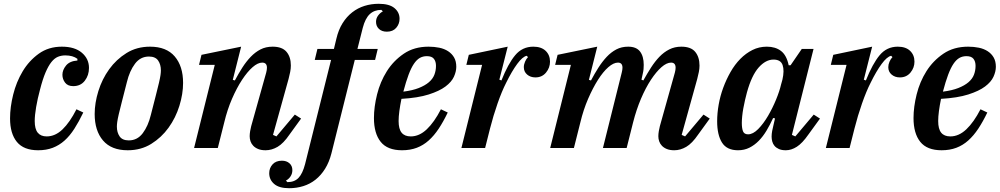

<svg xmlns="http://www.w3.org/2000/svg" viewBox="-20 -780 5271 1012"><path d="M181 12Q105 12 69 -32Q33 -76 33 -156Q33 -215 49.5 -281.5Q66 -348 99.5 -404Q133 -460 184.5 -497Q236 -534 306 -534Q374 -534 411.5 -502Q449 -470 449 -422Q449 -383 427 -354.5Q405 -326 366 -326Q337 -326 323 -344.5Q309 -363 309 -386Q309 -411 328 -434.5Q347 -458 388 -461V-470Q364 -488 324 -488Q303 -488 285 -480.5Q267 -473 251 -453Q235 -433 220 -398Q205 -363 191 -308Q178 -260 170.5 -216Q163 -172 163 -142Q163 -100 179 -80.5Q195 -61 226 -61Q271 -61 309.5 -98Q348 -135 383 -204L419 -187Q396 -139 372 -101.5Q348 -64 320 -39Q292 -14 258 -1Q224 12 181 12Z M659 -40Q704 -40 732.5 -78Q761 -116 775 -174Q791 -237 801.5 -277.5Q812 -318 818 -344Q824 -370 826 -384.5Q828 -399 828 -409Q828 -440 813.5 -461Q799 -482 765 -482Q720 -482 691.5 -444Q663 -406 649 -348Q633 -285 622.5 -244.5Q612 -204 606 -178Q600 -152 598 -137.5Q596 -123 596 -113Q596 -82 610.5 -61Q625 -40 659 -40ZM653 12Q567 12 523 -39.5Q479 -91 479 -179Q479 -237 498.5 -300Q518 -363 555.5 -415Q593 -467 647 -500.5Q701 -534 771 -534Q857 -534 901 -482.5Q945 -431 945 -343Q945 -285 925.5 -222Q906 -159 868.5 -107Q831 -55 777 -21.5Q723 12 653 12Z M1380 12Q1357 12 1341 5.5Q1325 -1 1315 -11.5Q1305 -22 1300.5 -35Q1296 -48 1296 -62Q1296 -74 1298.5 -89Q1301 -104 1304 -115L1383 -397Q1387 -412 1387 -423Q1387 -450 1362 -450Q1339 -450 1311.5 -426Q1284 -402 1256 -359.5Q1228 -317 1203 -259.5Q1178 -202 1162 -135L1128 0H1003L1112 -438H1029L1042 -491L1251 -534L1207 -359L1218 -356Q1237 -392 1257.5 -424Q1278 -456 1301.5 -480.5Q1325 -505 1353 -519.5Q1381 -534 1417 -534Q1467 -534 1490 -507Q1513 -480 1513 -435Q1513 -418 1509.5 -400.5Q1506 -383 1501 -364L1419 -69L1437 -61L1534 -176L1567 -155L1506 -71Q1474 -24 1443 -6Q1412 12 1380 12Z M1504 212Q1451 212 1425 189.5Q1399 167 1399 133Q1399 106 1416.5 86.5Q1434 67 1466 67Q1490 67 1505.5 80.5Q1521 94 1521 117Q1521 135 1511.5 149.5Q1502 164 1487 172L1495 180Q1532 180 1553.5 157.5Q1575 135 1588 85L1725 -464H1639L1653 -522H1740L1753 -576Q1764 -623 1785.5 -657.5Q1807 -692 1836.5 -715Q1866 -738 1901.5 -749Q1937 -760 1976 -760Q2032 -760 2059 -737.5Q2086 -715 2086 -681Q2086 -654 2068.5 -633.5Q2051 -613 2019 -613Q1993 -613 1977.5 -627.5Q1962 -642 1962 -665Q1962 -683 1972.5 -697.5Q1983 -712 1998 -720L1990 -728Q1953 -728 1929 -705.5Q1905 -683 1892 -633L1864 -522H1971L1957 -464H1850L1727 28Q1715 75 1693.5 109.5Q1672 144 1643 167Q1614 190 1578.5 201Q1543 212 1504 212Z M2099 12Q2022 12 1986.5 -32.5Q1951 -77 1951 -158Q1951 -216 1967.5 -282.5Q1984 -349 2019 -404.5Q2054 -460 2108.5 -497Q2163 -534 2239 -534Q2269 -534 2295.5 -528.5Q2322 -523 2342 -510Q2362 -497 2373.5 -477Q2385 -457 2385 -428Q2385 -403 2372.5 -375.5Q2360 -348 2328 -324Q2296 -300 2239.5 -282Q2183 -264 2096 -259Q2089 -225 2085 -195Q2081 -165 2081 -142Q2081 -100 2097 -80.5Q2113 -61 2145 -61Q2190 -61 2229.5 -98.5Q2269 -136 2304 -204L2340 -187Q2317 -139 2292.5 -102Q2268 -65 2239.5 -39.5Q2211 -14 2176.5 -1Q2142 12 2099 12ZM2106 -297Q2154 -303 2187 -316Q2220 -329 2240.5 -346.5Q2261 -364 2269.5 -386Q2278 -408 2278 -433Q2278 -456 2267 -470Q2256 -484 2230 -484Q2209 -484 2192.5 -474.5Q2176 -465 2161.5 -443.5Q2147 -422 2133.5 -386Q2120 -350 2106 -297Z M2521 -438H2438L2451 -491L2656 -534L2612 -360L2623 -356Q2658 -444 2695.5 -489Q2733 -534 2791 -534Q2833 -534 2856 -512Q2879 -490 2879 -455Q2879 -423 2858 -397.5Q2837 -372 2802 -372Q2776 -372 2758.5 -387Q2741 -402 2741 -426Q2741 -440 2747.5 -455Q2754 -470 2763 -479L2756 -486Q2734 -481 2706 -443Q2678 -405 2648 -344Q2625 -299 2602.5 -234.5Q2580 -170 2563 -103L2537 0H2412Z M3534 12Q3511 12 3495 5.5Q3479 -1 3469 -11.5Q3459 -22 3454.5 -35Q3450 -48 3450 -62Q3450 -74 3452.5 -89Q3455 -104 3458 -115L3537 -397Q3541 -412 3541 -423Q3541 -450 3517 -450Q3494 -450 3466.5 -426Q3439 -402 3411 -359.5Q3383 -317 3358.5 -259.5Q3334 -202 3317 -135L3283 0H3158L3257 -397Q3261 -413 3261 -423Q3261 -450 3237 -450Q3214 -450 3186.5 -426Q3159 -402 3132 -359.5Q3105 -317 3080 -259.5Q3055 -202 3039 -135L3005 0H2880L2989 -438H2906L2919 -491L3128 -534L3084 -359L3095 -356Q3114 -392 3134.5 -424Q3155 -456 3178 -480.5Q3201 -505 3228.5 -519.5Q3256 -534 3291 -534Q3334 -534 3353.5 -508.5Q3373 -483 3373 -438Q3373 -427 3372 -415.5Q3371 -404 3368 -392L3361 -360L3371 -356Q3391 -392 3411.5 -424Q3432 -456 3455.5 -480.5Q3479 -505 3507.5 -519.5Q3536 -534 3571 -534Q3622 -534 3644.5 -506.5Q3667 -479 3667 -434Q3667 -418 3663.5 -400.5Q3660 -383 3655 -364L3573 -69L3591 -61L3688 -176L3721 -155L3660 -71Q3628 -24 3597 -6Q3566 12 3534 12Z M3870 12Q3811 12 3785.5 -28.5Q3760 -69 3760 -141Q3760 -183 3768 -228.5Q3776 -274 3792 -317.5Q3808 -361 3830.5 -400.5Q3853 -440 3882 -469.5Q3911 -499 3946 -516.5Q3981 -534 4022 -534Q4067 -534 4096.5 -511.5Q4126 -489 4137 -436H4147L4206 -522H4268L4154 -69L4172 -61L4269 -176L4302 -155L4241 -71Q4209 -25 4180 -6.5Q4151 12 4122 12Q4100 12 4085.5 5.5Q4071 -1 4062.5 -11Q4054 -21 4050.5 -34Q4047 -47 4047 -60Q4047 -74 4050 -90Q4053 -106 4056 -117L4065 -156L4055 -158Q4039 -123 4020.5 -92Q4002 -61 3979.5 -38Q3957 -15 3930 -1.5Q3903 12 3870 12ZM3923 -72Q3949 -72 3976.5 -100Q4004 -128 4028 -169Q4052 -210 4070.5 -255Q4089 -300 4097 -335L4104 -360Q4115 -408 4105 -437Q4095 -466 4057 -466Q4016 -466 3979 -424.5Q3942 -383 3917 -293Q3912 -275 3907 -253Q3902 -231 3898 -209.5Q3894 -188 3892 -167.5Q3890 -147 3890 -132Q3890 -103 3896.5 -87.5Q3903 -72 3923 -72Z M4442 -438H4359L4372 -491L4577 -534L4533 -360L4544 -356Q4579 -444 4616.5 -489Q4654 -534 4712 -534Q4754 -534 4777 -512Q4800 -490 4800 -455Q4800 -423 4779 -397.5Q4758 -372 4723 -372Q4697 -372 4679.5 -387Q4662 -402 4662 -426Q4662 -440 4668.5 -455Q4675 -470 4684 -479L4677 -486Q4655 -481 4627 -443Q4599 -405 4569 -344Q4546 -299 4523.5 -234.5Q4501 -170 4484 -103L4458 0H4333Z M4943 12Q4866 12 4830.5 -32.5Q4795 -77 4795 -158Q4795 -216 4811.5 -282.5Q4828 -349 4863 -404.5Q4898 -460 4952.5 -497Q5007 -534 5083 -534Q5113 -534 5139.5 -528.5Q5166 -523 5186 -510Q5206 -497 5217.5 -477Q5229 -457 5229 -428Q5229 -403 5216.5 -375.5Q5204 -348 5172 -324Q5140 -300 5083.5 -282Q5027 -264 4940 -259Q4933 -225 4929 -195Q4925 -165 4925 -142Q4925 -100 4941 -80.5Q4957 -61 4989 -61Q5034 -61 5073.5 -98.5Q5113 -136 5148 -204L5184 -187Q5161 -139 5136.5 -102Q5112 -65 5083.5 -39.5Q5055 -14 5020.5 -1Q4986 12 4943 12ZM4950 -297Q4998 -303 5031 -316Q5064 -329 5084.5 -346.5Q5105 -364 5113.5 -386Q5122 -408 5122 -433Q5122 -456 5111 -470Q5100 -484 5074 -484Q5053 -484 5036.5 -474.5Q5020 -465 5005.5 -443.5Q4991 -422 4977.5 -386Q4964 -350 4950 -297Z"/></svg>

Font: IBM Plex Serif SemiBold
Style: Italic
Weight: 600
Italic angle: -14°
Designer: Mike Abbink, Paul van der Laan, Pieter van Rosmalen
Foundry: Bold Monday
Version: Version 2.5